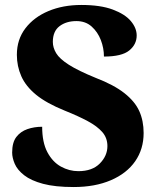

<svg xmlns="http://www.w3.org/2000/svg" viewBox="-20 -744 633 774"><path d="M277 10Q202 10 153.5 -3Q105 -16 77.5 -37.5Q50 -59 39.5 -83.5Q29 -108 29 -129Q29 -170 46 -192Q63 -214 90.5 -223.5Q118 -233 150 -233Q150 -170 171 -130.5Q192 -91 225.5 -72.5Q259 -54 296 -54Q352 -54 382.5 -85Q413 -116 413 -155Q413 -188 392.5 -211.5Q372 -235 334 -255.5Q296 -276 241 -298Q167 -328 125.5 -362Q84 -396 66 -436.5Q48 -477 48 -523Q48 -585 82.5 -630Q117 -675 175.5 -699.5Q234 -724 308 -724Q385 -724 434.5 -705.5Q484 -687 507.5 -659Q531 -631 531 -601Q531 -565 501 -540.5Q471 -516 399 -516Q399 -550 386.5 -582.5Q374 -615 349.5 -637Q325 -659 288 -659Q247 -659 220 -638.5Q193 -618 193 -575Q193 -552 206.5 -529.5Q220 -507 257.5 -483Q295 -459 366 -430Q439 -402 481.5 -368.5Q524 -335 541.5 -296Q559 -257 559 -208Q559 -143 525 -94Q491 -45 427 -17.5Q363 10 277 10Z"/></svg>

Font: Noto Serif Hebrew ExtraBold
Style: Regular
Weight: 800
Version: Version 2.003